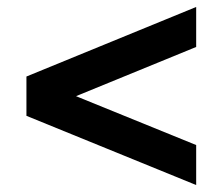

<svg xmlns="http://www.w3.org/2000/svg" viewBox="-20 -562 640 552"><path d="M544 -30 56 -229V-342L544 -542V-427L190 -282V-289L544 -145Z"/></svg>

Font: Nunito Sans 7pt ExtraBold
Style: Regular
Weight: 800
Designer: Vernon Adams
Foundry: Vernon Adams
Version: Version 3.101;gftools[0.9.27]